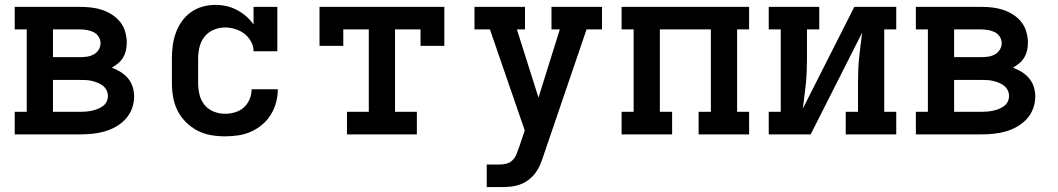

<svg xmlns="http://www.w3.org/2000/svg" viewBox="-20 -548 4315 783"><path d="M40 0V-92H89V-428H40V-520H307Q329 -520 351.5 -517.5Q374 -515 395.5 -508Q417 -501 436.5 -488.5Q456 -476 470 -458.5Q484 -441 490.5 -418.5Q497 -396 497 -374Q497 -358 493.5 -342.5Q490 -327 482 -313.5Q474 -300 462 -290Q450 -280 436 -272Q455 -265 472 -254.5Q489 -244 502 -228.5Q515 -213 521 -193.5Q527 -174 527 -155Q527 -129 518 -105Q509 -81 492 -62.5Q475 -44 453 -31.5Q431 -19 406.5 -12Q382 -5 357 -2.5Q332 0 307 0ZM307 -315Q321 -315 335 -317Q349 -319 362 -326Q375 -333 382.5 -345.5Q390 -358 390 -372Q390 -386 382 -398.5Q374 -411 361.5 -417Q349 -423 335 -425.5Q321 -428 307 -428H196V-315ZM307 -92Q319 -92 331 -93Q343 -94 354.5 -96.5Q366 -99 377.5 -103.5Q389 -108 399 -115Q409 -122 414.5 -133Q420 -144 420 -157Q420 -169 414.5 -180Q409 -191 399.5 -198.5Q390 -206 378.5 -210.5Q367 -215 355 -218Q343 -221 331 -221.5Q319 -222 307 -222H196V-92Z M898 8Q868 8 839.5 3Q811 -2 785 -15.5Q759 -29 738 -50Q717 -71 704 -97Q691 -123 686 -152Q681 -181 681 -210V-310Q681 -337 684.5 -363Q688 -389 697 -414Q706 -439 721.5 -461Q737 -483 759 -498.5Q781 -514 806.5 -521Q832 -528 859 -528Q882 -528 904 -523Q926 -518 946 -507.5Q966 -497 983.5 -482Q1001 -467 1014 -448V-520H1111V-339H1014Q1014 -360 1003.5 -379Q993 -398 976.5 -410.5Q960 -423 939.5 -429.5Q919 -436 898 -436Q874 -436 851.5 -426.5Q829 -417 814.5 -399Q800 -381 794 -357.5Q788 -334 788 -310V-210Q788 -186 793.5 -162.5Q799 -139 814 -120.5Q829 -102 851.5 -93Q874 -84 898 -84Q918 -84 938.5 -90Q959 -96 974.5 -110Q990 -124 998 -143.5Q1006 -163 1006 -184H1113Q1113 -157 1106 -130.5Q1099 -104 1084.5 -80.5Q1070 -57 1049 -39.5Q1028 -22 1003.5 -11Q979 0 952 4Q925 8 898 8Z M1395 0V-92H1484V-428H1380V-361H1283V-520H1792V-361H1695V-428H1591V-92H1680V0Z M1965 215V123H2017Q2031 123 2045 119.5Q2059 116 2069.5 106Q2080 96 2085.5 82.5Q2091 69 2096 55L2120 -16L1978 -428H1915V-520H2121V-428H2088L2176 -150L2263 -428H2229V-520H2435V-428H2372L2197 85Q2191 104 2183 123Q2175 142 2162.5 158.5Q2150 175 2133.5 187Q2117 199 2097.5 205.5Q2078 212 2057.5 213.5Q2037 215 2017 215Z M2515 0V-92H2564V-428H2515V-520H3035V-428H2986V-92H3035V0H2829V-92H2879V-428H2671V-92H2721V0Z M3115 0V-92H3164V-428H3115V-520H3321V-428H3271V-312Q3271 -286 3270 -260Q3269 -234 3266.5 -208Q3264 -182 3260.5 -156.5Q3257 -131 3254 -105L3464 -520H3635V-428H3586V-92H3635V0H3429V-92H3479V-208Q3479 -234 3480 -260Q3481 -286 3483.5 -312Q3486 -338 3489.5 -363.5Q3493 -389 3496 -415L3286 0Z M3715 0V-92H3764V-428H3715V-520H3982Q4004 -520 4026.5 -517.5Q4049 -515 4070.5 -508Q4092 -501 4111.5 -488.5Q4131 -476 4145 -458.5Q4159 -441 4165.5 -418.5Q4172 -396 4172 -374Q4172 -358 4168.5 -342.5Q4165 -327 4157 -313.5Q4149 -300 4137 -290Q4125 -280 4111 -272Q4130 -265 4147 -254.5Q4164 -244 4177 -228.5Q4190 -213 4196 -193.5Q4202 -174 4202 -155Q4202 -129 4193 -105Q4184 -81 4167 -62.5Q4150 -44 4128 -31.5Q4106 -19 4081.5 -12Q4057 -5 4032 -2.5Q4007 0 3982 0ZM3982 -315Q3996 -315 4010 -317Q4024 -319 4037 -326Q4050 -333 4057.5 -345.5Q4065 -358 4065 -372Q4065 -386 4057 -398.5Q4049 -411 4036.5 -417Q4024 -423 4010 -425.5Q3996 -428 3982 -428H3871V-315ZM3982 -92Q3994 -92 4006 -93Q4018 -94 4029.5 -96.5Q4041 -99 4052.5 -103.5Q4064 -108 4074 -115Q4084 -122 4089.5 -133Q4095 -144 4095 -157Q4095 -169 4089.5 -180Q4084 -191 4074.5 -198.5Q4065 -206 4053.5 -210.5Q4042 -215 4030 -218Q4018 -221 4006 -221.5Q3994 -222 3982 -222H3871V-92Z"/></svg>

Font: Iosevka Etoile Semibold
Style: Regular
Weight: 600
Designer: Belleve Invis
Foundry: Belleve Invis
Version: Version 22.1.2; ttfautohint (v1.8.4)